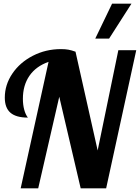

<svg xmlns="http://www.w3.org/2000/svg" viewBox="-20 -1020 758 1040"><path d="M587 -1000H692L571 -811H496ZM243 -685Q175 -661 139.5 -609.5Q104 -558 104 -485Q104 -453 111 -426.5Q118 -400 131 -383Q67 -383 36.5 -409.5Q6 -436 6 -491Q6 -561 47 -621.5Q88 -682 158 -718Q228 -754 310 -754Q333 -754 350 -751Q367 -748 389 -740L509 -205L621 -748H718L555 0H417L301 -496L187 0H92Z"/></svg>

Font: Lobster
Style: Regular
Weight: 400
Designer: Impallari Type
Foundry: Impallari Type
Version: Version 2.100